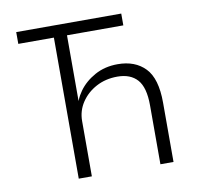

<svg xmlns="http://www.w3.org/2000/svg" viewBox="-78 -783 908 866"><g transform="rotate(-10 376.0 -350.0)"><path d="M214 -646H51V-700H532V-646H274V0H214ZM266 -310Q270 -350 297.5 -388.5Q325 -427 371 -452.5Q417 -478 476 -478Q556 -478 602 -430Q648 -382 648 -272V0H588V-270Q588 -352 556.5 -387.5Q525 -423 465 -423Q411 -423 368 -400Q325 -377 299.5 -338.5Q274 -300 274 -253Z"/></g></svg>

Font: Moderustic Light
Style: Regular
Weight: 300
Designer: Tural Alisoy
Foundry: TAFT Foundry
Version: Version 2.120